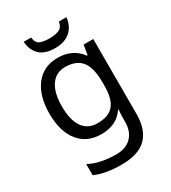

<svg xmlns="http://www.w3.org/2000/svg" viewBox="-231 -855 1077 1211"><g transform="rotate(-30 307.5 -250.0)"><path d="M275 -546Q328 -546 370.5 -526Q413 -506 443 -465H448L460 -536H530V9Q530 124 471.5 182Q413 240 290 240Q172 240 97 206V125Q176 167 295 167Q364 167 403.5 126.5Q443 86 443 16V-5Q443 -17 444 -39.5Q445 -62 446 -71H442Q388 10 276 10Q172 10 113.5 -63Q55 -136 55 -267Q55 -395 113.5 -470.5Q172 -546 275 -546ZM287 -472Q220 -472 183 -418.5Q146 -365 146 -266Q146 -167 182.5 -114.5Q219 -62 289 -62Q370 -62 407 -105.5Q444 -149 444 -246V-267Q444 -377 406 -424.5Q368 -472 287 -472ZM452 -740Q447 -680 406.5 -643Q366 -606 294 -606Q220 -606 182.5 -642.5Q145 -679 141 -740H195Q200 -699 225 -688Q250 -677 296 -677Q335 -677 363.5 -689Q392 -701 397 -740Z"/></g></svg>

Font: Noto Sans Gothic
Style: Regular
Weight: 400
Designer: Monotype Design Team
Foundry: Monotype Imaging Inc.
Version: Version 2.001; ttfautohint (v1.8.4.7-5d5b)